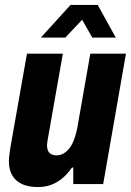

<svg xmlns="http://www.w3.org/2000/svg" viewBox="-20 -744 531 776"><path d="M133 12Q95 12 69 0Q43 -12 29.5 -35Q16 -58 16 -92Q16 -105 18 -119Q20 -133 22 -148L89 -527H234L173 -181Q172 -174 171 -168Q170 -162 170 -156Q170 -144 174 -135Q178 -126 187 -121Q196 -116 208 -116Q224 -116 237.5 -124Q251 -132 261.5 -146Q272 -160 279.5 -180.5Q287 -201 292 -225L345 -527H489L397 0H276V-67H271Q253 -41 232 -23.5Q211 -6 186.5 3Q162 12 133 12ZM145 -592 265 -724H375L448 -592H353L295 -694H340L244 -592Z"/></svg>

Font: Archivo Condensed ExtraBold
Style: Italic
Weight: 800
Width: 3
Italic angle: -10°
Designer: Hector Gatti
Foundry: Omnibus-Type
Version: Version 2.001